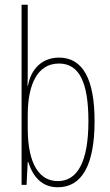

<svg xmlns="http://www.w3.org/2000/svg" viewBox="-20 -780 464 810"><path d="M97 -481V-760H71V0H92L97 -97H99C119 -34 157 10 224 10C325 10 379 -83 379 -269C379 -445 330 -537 229 -537C158 -537 110 -489 98 -418H96C97 -435 97 -459 97 -481ZM229 -512C316 -512 353 -429 353 -269C353 -96 306 -16 224 -16C149 -16 97 -83 97 -239V-294C97 -426 139 -512 229 -512Z"/></svg>

Font: Noto Sans Arabic UI XCn Th
Style: Regular
Weight: 100
Width: 2
Designer: Monotype Design Team, Nadine Chahine and Nizar Qandah
Foundry: Monotype Imaging Inc.
Version: Version 2.010